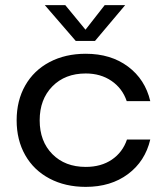

<svg xmlns="http://www.w3.org/2000/svg" viewBox="-20 -720 652 750"><path d="M315 10Q235 10 173.5 -22.5Q112 -55 78.5 -114Q45 -173 45 -250Q45 -327 78.5 -386Q112 -445 173.5 -477.5Q235 -510 315 -510Q413 -510 480 -460Q547 -410 567 -325H475Q458 -375 415.5 -404Q373 -433 315 -433Q234 -433 184.5 -382.5Q135 -332 135 -250Q135 -168 184.5 -118Q234 -68 315 -68Q375 -68 417 -96.5Q459 -125 476 -175H567Q547 -90 480 -40Q413 10 315 10ZM276 -560 155 -700H235L314 -604L389 -700H469L351 -560Z"/></svg>

Font: Goli
Style: Regular
Weight: 400
Designer: jaikishan Patel
Foundry: MagicType
Version: Version 1.000